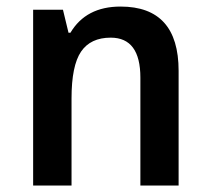

<svg xmlns="http://www.w3.org/2000/svg" viewBox="-20 -571 648 591"><path d="M412.1 0V-332Q412.1 -455.1 320.8 -455.1Q258.8 -455.1 229.5 -412.1Q200.2 -369.1 200.2 -268.1V0H82V-541H173.8L190.9 -470.2H196.8Q244.6 -550.8 351.1 -550.8Q529.8 -550.8 529.8 -353V0Z"/></svg>

Font: Droid Sans TV
Style: Bold
Weight: 600
Version: Version 1.00